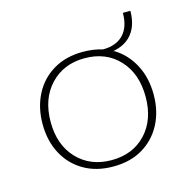

<svg xmlns="http://www.w3.org/2000/svg" viewBox="-82 -578 658 668"><g transform="rotate(-15 247.0 -244.0)"><path d="M247 10Q186 10 141 -16.5Q96 -43 71.5 -89.5Q47 -136 47 -196Q47 -256 71.5 -303Q96 -350 141 -376.5Q186 -403 247 -403Q285 -403 317 -393Q365 -393 391 -420Q417 -447 417 -498H444Q444 -440 412 -408Q389 -385 350 -378Q352 -377 354 -377Q398 -350 422.5 -303Q447 -256 447 -196Q447 -136 422.5 -89.5Q398 -43 353.5 -16.5Q309 10 247 10ZM247 -13Q324 -13 371 -63Q418 -113 418 -196Q418 -279 371 -329.5Q324 -380 247 -380Q171 -380 123.5 -329.5Q76 -279 76 -196Q76 -113 123.5 -63Q171 -13 247 -13Z"/></g></svg>

Font: Rokkitt SemiBold Thin
Style: Regular
Weight: 250
Version: Version 3.103